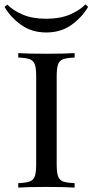

<svg xmlns="http://www.w3.org/2000/svg" viewBox="-41 -848 418 868"><path d="M0 0ZM215.3 -502V-106Q215.3 -68.4 221.4 -51.3Q227.5 -34.2 243.9 -27.8Q260.3 -21.5 296.4 -20V0Q250.5 -2.9 169.4 -2.9Q83.5 -2.9 41.5 0V-20Q77.6 -21.5 94 -27.8Q110.4 -34.2 116.5 -51.3Q122.6 -68.4 122.6 -106V-502Q122.6 -539.6 116.5 -556.6Q110.4 -573.7 94 -580.1Q77.6 -586.4 41.5 -587.9V-607.9Q83 -605 169.4 -605Q250.5 -605 296.4 -607.9V-587.9Q260.3 -586.4 243.9 -580.1Q227.5 -573.7 221.4 -556.6Q215.3 -539.6 215.3 -502ZM168.5 -701.2Q102.5 -701.2 54.7 -735.4Q6.8 -769.5 -20.5 -816.9L-7.8 -827.1Q18.6 -800.3 62.3 -781.7Q106 -763.2 168.5 -763.2Q230.5 -763.2 274.9 -782.2Q319.3 -801.3 345.2 -828.1L357.4 -816.9Q329.6 -769.5 282 -735.4Q234.4 -701.2 168.5 -701.2Z"/></svg>

Font: Playfair Display SC
Style: Regular
Weight: 400
Designer: Claus Eggers Sørensen
Foundry: Claus Eggers Sørensen
Version: Version 1.004;PS 001.004;hotconv 1.0.70;makeotf.lib2.5.58329